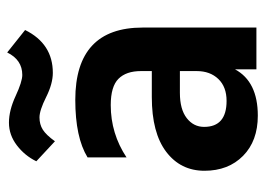

<svg xmlns="http://www.w3.org/2000/svg" viewBox="-124 -626 754 547"><g transform="rotate(-90 253.5 -353.0)"><path d="M124 -574 67 -627Q83 -660 112.5 -682.5Q142 -705 177 -705Q212 -705 253 -686Q294 -667 313 -667Q356 -667 377 -710L441 -659Q402 -580 319 -580Q288 -580 250 -599Q212 -618 192 -618Q172 -618 157 -608.5Q142 -599 124 -574ZM197 4Q125 4 82.5 -38Q40 -80 40 -148Q40 -216 94 -257Q148 -298 250 -298H324V-329Q324 -371 302 -393Q280 -415 227 -415Q146 -415 78 -370V-481Q135 -516 242 -516Q448 -516 448 -324V0H329V-61Q294 4 197 4ZM239 -85Q279 -85 301.5 -108.5Q324 -132 324 -170V-218H262Q215 -218 190 -198.5Q165 -179 165 -149Q165 -85 239 -85Z"/></g></svg>

Font: Hind Kochi SemiBold
Style: Regular
Weight: 600
Designer: Dhruvi Tolia
Foundry: Indian Type Foundry
Version: Version 0.702;PS 1.0;hotconv 1.0.81;makeotf.lib2.5.63406